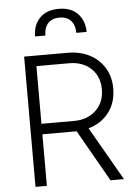

<svg xmlns="http://www.w3.org/2000/svg" viewBox="-64 -1047 766 1094"><g transform="rotate(-5 319.0 -499.5)"><path d="M94 0V-745H344Q415 -745 469 -716.5Q523 -688 553.5 -637.5Q584 -587 584 -520Q584 -439 540.5 -382.5Q497 -326 424 -306L600 0H523L355 -295H159V0ZM159 -355H346Q422 -355 470.5 -400.5Q519 -446 519 -521Q519 -595 471 -640Q423 -685 346 -685H159ZM166 -854Q166 -918 204.5 -958.5Q243 -999 314 -999Q384 -999 422.5 -958.5Q461 -918 461 -854H402Q402 -898 379 -923.5Q356 -949 314 -949Q271 -949 248 -923.5Q225 -898 225 -854Z"/></g></svg>

Font: Plus Jakarta Sans Light
Style: Regular
Weight: 300
Designer: Gumpita Rahayu
Foundry: Tokotype
Version: Version 2.006; ttfautohint (v1.8.4.7-5d5b)